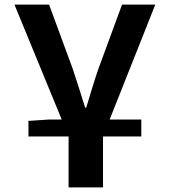

<svg xmlns="http://www.w3.org/2000/svg" viewBox="-20 -595 740 837"><path d="M657 -575H512L409 -295C388 -235 373 -181 356 -126H351C334 -181 317 -235 297 -295L194 -575H43L249 -74H194L104 -68V0H279V222H429V0H596V-74H458Z"/></svg>

Font: Kawkab Mono
Style: Bold
Weight: 700
Monospace: yes
Designer: Abdullah Arif
Foundry: Abdullah Arif
Version: Version 1.000;PS 000.500;hotconv 1.0.88;makeotf.lib2.5.64775